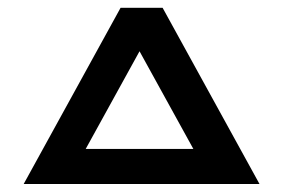

<svg xmlns="http://www.w3.org/2000/svg" viewBox="-20 -459 706 479"><path d="M385.7 -439.5 627.4 0H39.1L280.8 -439.5ZM462.4 -87.4 328.1 -331.1 193.8 -87.4Z"/></svg>

Font: Squarish Sans CT
Style: RegularSC
Weight: 400
Version: Version 0.9